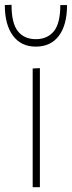

<svg xmlns="http://www.w3.org/2000/svg" viewBox="-31 -779 299 799"><path d="M105 0V-494L135 -495.5V0ZM118 -585Q56.5 -585 22.8 -630.8Q-11 -676.5 -11 -758L17 -759Q17 -682 43.5 -649Q70 -616 118 -616Q166 -616 193 -648.8Q220 -681.5 220 -758H248Q248 -675.5 214.2 -630.2Q180.5 -585 118 -585Z"/></svg>

Font: Heraclito Thin
Style: Regular
Weight: 100
Designer: Kostas Bartsokas (font) & Cristiano Sobral (main changes)
Foundry: Kostas Bartsokas (font) & Cristiano Sobral (main changes)
Version: Version 1.00;July 8, 2020;FontCreator 13.0.0.2655 64-bit